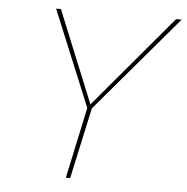

<svg xmlns="http://www.w3.org/2000/svg" viewBox="-49 -706 735 754"><g transform="rotate(5 318.5 -329.0)"><path d="M637 -658 316 -280 255 0H238L298 -280L142 -658H161L309 -295L615 -658Z"/></g></svg>

Font: EauTestInfant Thin
Style: Italic
Weight: 250
Italic angle: -12°
Designer: Christian Thalmann (Catharsis Fonts)
Version: Version 0.001;PS 000.001;hotconv 1.0.88;makeotf.lib2.5.64775